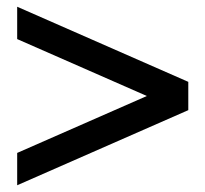

<svg xmlns="http://www.w3.org/2000/svg" viewBox="-20 -538 610 570"><path d="M539 -211V-295L31 -518V-422L416 -253L31 -84V12Z"/></svg>

Font: XITS
Style: Bold Italic
Weight: 700
Italic angle: -16.33°
Designer: MicroPress Inc., with final additions and corrections provided by Coen Hoffman, Elsevier (retired)
Version: Version 1.302